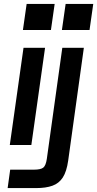

<svg xmlns="http://www.w3.org/2000/svg" viewBox="-20 -740 496 980"><path d="M97 -587 116 -720H259L240 -587ZM296 -587 315 -720H456L437 -587ZM30 0 100 -496H210L140 0ZM19 220 32 126H153Q188 126 201 115.5Q214 105 219 71L298 -496H408L328 80Q320 136 300.5 166Q281 196 247.5 208Q214 220 165 220Z"/></svg>

Font: Host Grotesk Medium
Style: Italic
Weight: 500
Italic angle: -8°
Designer: Doğukan Karapınar based on Poppins by Indian Type Foundry, Jonny Pinhorn
Foundry: Element Type
Version: Version 1.001; ttfautohint (v1.8.4.7-5d5b)